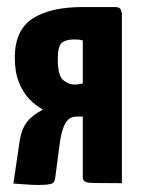

<svg xmlns="http://www.w3.org/2000/svg" viewBox="-20 -520 408 545"><path d="M87 5Q70 5 53 3.5Q36 2 18 1L36 -121Q41 -153 56 -173Q71 -193 102 -209Q83 -219 64.5 -237.5Q46 -256 34 -285.5Q22 -315 22 -356Q22 -434 72 -467Q122 -500 215 -500H307Q321 -500 323.5 -491Q326 -482 326 -482V0Q272 0 249 -0.5Q226 -1 220.5 -5Q215 -9 215 -17V-189H196Q176 -189 165 -169Q154 -149 149 -109L137 -17Q136 -4 128.5 0.5Q121 5 87 5ZM192 -280Q198 -280 203.5 -281Q209 -282 215 -283V-405Q209 -407 203.5 -407.5Q198 -408 191 -408Q166 -408 155 -398Q144 -388 144 -353Q144 -305 159.5 -292.5Q175 -280 192 -280Z"/></svg>

Font: Yanone Kaffeesatz
Style: Bold
Weight: 700
Designer: Yanone (Cyrillic: Daniel Pouzeot, Huerta Tipografica, and Cyreal)
Foundry: Yanone
Version: Version 2.003